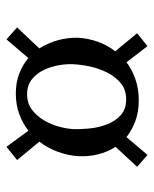

<svg xmlns="http://www.w3.org/2000/svg" viewBox="39 -556 477 595"><g transform="rotate(-90 277.5 -258.5)"><path d="M95 -40 58 -72 120 -139Q88 -189 91 -254Q93 -286 104.5 -317.5Q116 -349 136 -375L79 -444L120 -477L170 -409Q193 -427 222 -437.5Q251 -448 285 -448Q319 -448 346.5 -437.5Q374 -427 395 -409L453 -477L490 -444L425 -375Q442 -348 450.5 -317Q459 -286 458 -254Q456 -223 445.5 -193.5Q435 -164 416 -140L472 -72L432 -40L382 -105Q360 -88 330 -77.5Q300 -67 264 -67Q228 -67 200 -77.5Q172 -88 150 -105ZM267 -106Q297 -106 317 -122.5Q337 -139 350 -164.5Q363 -190 369 -218.5Q375 -247 376 -271Q377 -290 373 -314Q369 -338 358.5 -360.5Q348 -383 329.5 -398Q311 -413 283 -413Q255 -413 235 -398Q215 -383 202 -360.5Q189 -338 182.5 -314Q176 -290 175 -271Q174 -247 177 -218.5Q180 -190 190 -164.5Q200 -139 218.5 -122.5Q237 -106 267 -106Z"/></g></svg>

Font: Lora
Style: Italic
Weight: 400
Italic angle: -3°
Designer: Olga Karpushina, Alexei Vanyashin (Cyrillic)
Foundry: Cyreal
Version: Version 3.008